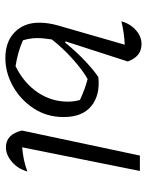

<svg xmlns="http://www.w3.org/2000/svg" viewBox="62 -588 535 698"><g transform="rotate(90 329.0 -239.5)"><path d="M192 8Q132 8 97.5 -26Q63 -60 63 -115Q63 -148 73 -183L143 -426Q121 -425 100.5 -422Q80 -419 58 -414Q67 -446 90 -466.5Q113 -487 141 -487Q186 -487 204 -437L131 -211L135 -209Q171 -253 205 -284.5Q239 -316 261 -330Q326 -337 366 -304.5Q406 -272 406 -204Q406 -142 374 -94Q342 -46 293 -19Q244 8 192 8ZM604 -72Q594 -37 568.5 -15.5Q543 6 516 6Q469 6 455 -52L546 -481H602L516 -53Q539 -55 561 -59.5Q583 -64 604 -72ZM119 -108Q119 -95 121 -82Q123 -69 127 -56Q149 -46 172.5 -39.5Q196 -33 221 -29Q282 -59 316 -109Q350 -159 350 -219Q350 -242 344 -263Q325 -272 306 -279Q287 -286 268 -291Q237 -274 196.5 -238Q156 -202 124 -161Q122 -148 120.5 -134.5Q119 -121 119 -108Z"/></g></svg>

Font: Piazzolla Light
Style: Italic
Weight: 300
Italic angle: -11.3°
Designer: Juan Pablo del Peral
Foundry: Huerta Tipografica
Version: Version 1.330